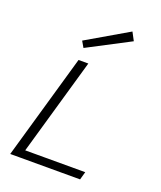

<svg xmlns="http://www.w3.org/2000/svg" viewBox="-164 -1023 943 1126"><g transform="rotate(20 307.0 -460.0)"><path d="M225 -655H286L98 0H37ZM46 0 60 -50H487L473 0ZM206 -769 465 -920 492 -869 228 -731Z"/></g></svg>

Font: Intel One Mono Light
Style: Italic
Weight: 300
Italic angle: -16°
Monospace: yes
Designer: Fred Shallcrass
Foundry: Frere-Jones Type LLC
Version: Version 1.004